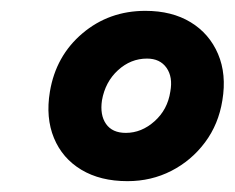

<svg xmlns="http://www.w3.org/2000/svg" viewBox="-20 -727 433 354"><path d="M215 -393Q165 -393 130 -414Q95 -435 79.5 -472.5Q64 -510 72 -558Q83 -624 132 -665.5Q181 -707 248 -707Q297 -707 331.5 -686Q366 -665 382 -627.5Q398 -590 390 -542Q383 -498 358 -464.5Q333 -431 296 -412Q259 -393 215 -393ZM212 -482Q241 -482 265 -503.5Q289 -525 294 -558Q299 -585 287 -602Q275 -619 251 -619Q221 -619 197.5 -597.5Q174 -576 168 -542Q164 -515 175.5 -498.5Q187 -482 212 -482Z"/></svg>

Font: Figtree Light
Style: Bold Italic
Weight: 700
Italic angle: -9.5°
Version: Version 2.000